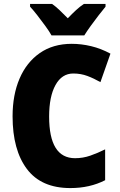

<svg xmlns="http://www.w3.org/2000/svg" viewBox="-20 -947 609 977"><path d="M353 -573Q295 -573 262.5 -514.5Q230 -456 230 -354Q230 -142 362 -142Q402 -142 439.5 -155Q477 -168 515 -187V-30Q437 10 338 10Q190 10 117 -87Q44 -184 44 -355Q44 -464 79.5 -547Q115 -630 182.5 -677Q250 -724 345 -724Q394 -724 444 -712Q494 -700 542 -674L491 -529Q458 -548 424.5 -560.5Q391 -573 353 -573ZM242 -767Q231 -787 211 -814.5Q191 -842 170 -869Q149 -896 133 -913V-927H245Q265 -913 283.5 -895Q302 -877 325 -854Q348 -878 367.5 -896Q387 -914 407 -927H517V-913Q502 -895 481.5 -868.5Q461 -842 441.5 -815Q422 -788 409 -767Z"/></svg>

Font: Noto Sans Oriya Cond Blk
Style: Regular
Weight: 900
Width: 3
Designer: Amélie Bonet and Sol Matas
Foundry: Google LLC
Version: Version 2.006; ttfautohint (v1.8.4.7-5d5b)